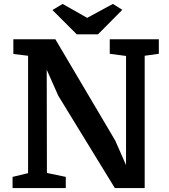

<svg xmlns="http://www.w3.org/2000/svg" viewBox="-20 -958 863 978"><path d="M44 0ZM789 -684 717 -674V0H565L277 -470L218 -603L219 -77L315 -57V0H44V-57L123 -76V-674L48 -683V-758H262L567 -242L622 -117V-673L539 -684V-758H789ZM299 -938 424 -867 555 -938 603 -908 479 -783H371L247 -907Z"/></svg>

Font: Martel ExtraBold
Style: Regular
Weight: 800
Designer: Dan Reynolds
Foundry: Dan Reynolds
Version: Version 1.001; ttfautohint (v1.1) -l 5 -r 5 -G 72 -x 0 -D la